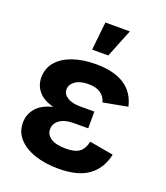

<svg xmlns="http://www.w3.org/2000/svg" viewBox="-142 -865 841 972"><g transform="rotate(20 279.0 -378.5)"><path d="M285.6 9.8Q214.4 9.8 158.4 -9Q102.5 -27.8 70.3 -63.2Q38.1 -98.6 38.1 -148.4Q38.1 -191.4 65.9 -225.6Q93.8 -259.8 155.3 -275.4Q99.6 -290 73.5 -321.8Q47.4 -353.5 47.4 -395Q47.4 -445.3 78.4 -480.7Q109.4 -516.1 163.1 -534.4Q216.8 -552.7 284.7 -552.7Q479.5 -552.7 512.7 -406.2L381.8 -381.8Q374.5 -411.1 350.3 -428Q326.2 -444.8 284.2 -444.8Q238.3 -444.8 213.1 -426.3Q188 -407.7 188 -381.8Q188 -356.4 213.1 -340.3Q238.3 -324.2 283.2 -324.2H358.9V-233.9H283.2Q232.9 -233.9 205.8 -214.4Q178.7 -194.8 178.7 -164.1Q178.7 -134.8 205.8 -116.7Q232.9 -98.6 286.1 -98.6Q337.4 -98.6 360.6 -116.9Q383.8 -135.3 391.6 -173.8L521 -150.9Q503.9 -72.8 447.5 -31.5Q391.1 9.8 285.6 9.8ZM241.2 -615.2 257.3 -767.1H389.2L328.1 -615.2Z"/></g></svg>

Font: Inter
Style: Bold
Weight: 700
Designer: Rasmus Andersson
Foundry: rsms
Version: Version 4.001;git-9221beed3